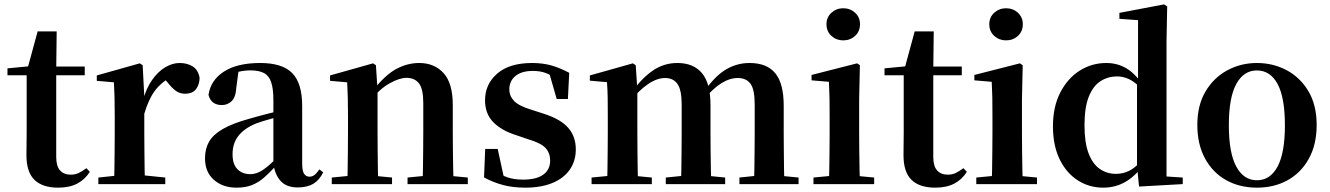

<svg xmlns="http://www.w3.org/2000/svg" viewBox="-20 -839 6060 875"><path d="M169.4 -496.1V-535.7H366.2V-496.1ZM245.1 16.2Q173.7 16.2 137.1 -19.3Q100.5 -54.8 100.5 -131.7Q100.5 -159.8 101 -182.4Q101.5 -205 101.5 -234.7V-496.1H14V-527.5L123.7 -538L105.1 -525.2L151.5 -695.8H238.3L236.2 -519.3V-508.7V-123.8Q236.2 -81.6 253.7 -62.3Q271.2 -43 302.3 -43Q322.4 -43 338 -50.4Q353.7 -57.9 373.7 -72.5L389.2 -56Q367.7 -21.1 332.3 -2.5Q296.9 16.2 245.1 16.2Z M428.2 0V-29.9L536.3 -41.2H622.8L733.2 -29.9V0ZM499.2 0Q500.9 -25.5 501.4 -67.4Q501.9 -109.4 502.4 -154.8Q502.9 -200.3 502.9 -234.8V-310.2Q502.9 -360.7 502 -394.1Q501.2 -427.5 499.2 -463.8L421.1 -470.7V-495.2L617.2 -550.4L630.2 -541.7L637.6 -398.7V-397.7V-234.8Q637.6 -200.3 638.1 -154.8Q638.6 -109.4 639.1 -67.4Q639.6 -25.5 640.6 0ZM637.4 -320.2 604.3 -380.9H631.4Q646 -435.6 672.6 -473.9Q699.3 -512.2 732.4 -532.1Q765.5 -551.9 798.6 -551.9Q832.2 -551.9 857.4 -536.8Q882.7 -521.7 889.7 -484.5Q888.9 -453.2 873.2 -432.6Q857.4 -411.9 823.2 -411.9Q798.5 -411.9 780.2 -425.8Q762 -439.6 742.8 -464.4L719.8 -490.9L756.4 -485.1Q713.5 -463.1 685.2 -424.7Q656.9 -386.2 637.4 -320.2Z M1057.6 16.2Q995.2 16.2 954.8 -19.4Q914.3 -54.9 914.3 -117.6Q914.3 -161.2 933 -193.6Q951.7 -226.1 996.1 -251.5Q1040.6 -277 1116.4 -297.9Q1155.8 -309.4 1205.4 -322Q1255 -334.6 1295 -344.4V-318.9Q1255 -308.9 1215 -297.6Q1174.9 -286.4 1148.1 -276.7Q1094.3 -254.9 1067.1 -220.6Q1039.8 -186.4 1039.8 -135.9Q1039.8 -90.4 1062.1 -67.9Q1084.3 -45.3 1121 -45.3Q1137.3 -45.3 1155.7 -52.6Q1174.1 -59.9 1198.4 -79.7Q1222.8 -99.4 1256.3 -135.5L1271.8 -82.4H1236.7Q1207.6 -50.6 1182.2 -28.7Q1156.7 -6.8 1127.4 4.7Q1098 16.2 1057.6 16.2ZM1337.1 15.2Q1285.6 15.2 1258.9 -14.2Q1232.2 -43.6 1225.9 -94V-96.5V-381.4Q1225.9 -434.7 1215.8 -464.5Q1205.7 -494.3 1182.6 -506.3Q1159.5 -518.3 1121 -518.3Q1095.4 -518.3 1068.3 -512.2Q1041.2 -506.1 1004.8 -491.2L1067.1 -516.3L1056.9 -439.2Q1054.3 -395.9 1035.6 -378Q1016.8 -360.2 991.3 -360.2Q942.1 -360.2 930.2 -406.5Q939.9 -473.5 1000.4 -512.7Q1060.9 -551.9 1166.1 -551.9Q1266.4 -551.9 1311.7 -505.9Q1357.1 -459.8 1357.1 -356.2V-94.8Q1357.1 -60.3 1365.8 -47Q1374.6 -33.8 1390.7 -33.8Q1402.3 -33.8 1412.3 -40.9Q1422.3 -48.1 1435.7 -67.2L1452.9 -53.4Q1435 -17.5 1407.2 -1.1Q1379.4 15.2 1337.1 15.2Z M1492 0V-29.9L1597.6 -40.2H1660.7L1766.6 -29.9V0ZM1562.2 0Q1563.9 -25.5 1564.4 -67.4Q1564.9 -109.4 1565.4 -154.8Q1565.9 -200.3 1565.9 -234.8V-310.2Q1565.9 -360 1565 -393.7Q1564.2 -427.5 1562.2 -463.8L1484.1 -470.7V-495.2L1680.2 -550.4L1693.2 -541.7L1700.6 -428V-425.6V-234.8Q1700.6 -200.3 1701.1 -154.8Q1701.6 -109.4 1702.1 -67.4Q1702.6 -25.5 1703.6 0ZM1837.3 0V-29.9L1941.2 -40.2H2003.8L2111.9 -29.9V0ZM1906 0Q1907 -25.5 1907.5 -66.9Q1908 -108.4 1908.5 -153.8Q1909 -199.3 1909 -234.8V-369.8Q1909 -433.2 1889.6 -458.7Q1870.2 -484.2 1832.2 -484.2Q1801.6 -484.2 1757.8 -460.5Q1714.1 -436.8 1668.5 -383.3L1663.6 -425.7H1678.9Q1735.1 -497.3 1785.7 -524.6Q1836.3 -551.9 1890.5 -551.9Q1959.6 -551.9 2001.5 -505.8Q2043.5 -459.6 2043.5 -360.5V-234.8Q2043.5 -199.3 2044 -153.8Q2044.5 -108.4 2045.3 -66.9Q2046.2 -25.5 2047.2 0Z M2373.3 16.2Q2318.6 16.2 2273.7 4.5Q2228.8 -7.2 2185.9 -30.3L2191.2 -160.4H2248.1L2278.6 -20.6L2230.6 -26V-62Q2262.7 -41.1 2292.9 -30.7Q2323.2 -20.4 2363.8 -20.4Q2424.1 -20.4 2455.7 -43Q2487.2 -65.7 2487.2 -107.2Q2487.2 -140.9 2466.7 -164Q2446.1 -187.1 2385.5 -204.9L2329.7 -223.9Q2264.9 -244.5 2227.7 -282.6Q2190.5 -320.7 2190.5 -382Q2190.5 -455.6 2246.2 -503.8Q2301.9 -551.9 2405.2 -551.9Q2453.5 -551.9 2492.9 -540.7Q2532.2 -529.5 2574.1 -507.2L2568.1 -387.7H2517.1L2478.6 -521.5L2521 -507.8V-477Q2490.7 -497.5 2466.1 -506.7Q2441.5 -515.8 2407.8 -515.8Q2358 -515.8 2329.6 -493.1Q2301.2 -470.4 2301.2 -431.8Q2301.2 -401.6 2322.6 -379.1Q2343.9 -356.6 2400.8 -339.1L2456.9 -321.1Q2534.8 -296.3 2569.4 -256.6Q2604.1 -217 2604.1 -158.3Q2604.1 -105.4 2576.8 -66.1Q2549.4 -26.7 2498 -5.3Q2446.6 16.2 2373.3 16.2Z M2676 0V-29.9L2781.6 -40.2H2844.7L2950.6 -29.9V0ZM2746.2 0Q2747.9 -25.5 2748.4 -67.4Q2748.9 -109.4 2749.4 -154.8Q2749.9 -200.3 2749.9 -234.8V-311.2Q2749.9 -360.7 2749.4 -394.1Q2748.9 -427.5 2746.2 -464.5L2668.1 -471.4V-495.2L2864.2 -550.4L2877.2 -541.7L2884.6 -431V-428V-234.8Q2884.6 -200.3 2885.1 -154.8Q2885.6 -109.4 2886.1 -67.4Q2886.6 -25.5 2887.6 0ZM3014.1 0V-29.9L3116.5 -40.2H3180.6L3284.8 -29.9V0ZM3082.9 0Q3084.6 -25.5 3085.1 -66.9Q3085.6 -108.4 3086.1 -153.8Q3086.6 -199.3 3086.6 -234.8V-362.5Q3086.6 -428.5 3067.7 -456Q3048.7 -483.5 3011.4 -483.5Q2974.1 -483.5 2933.6 -455.9Q2893.1 -428.3 2853.2 -379.4L2848 -425.7H2864.3Q2908.5 -486.3 2957.8 -519.1Q3007.1 -551.9 3067.1 -551.9Q3140.1 -551.9 3179 -505.8Q3217.9 -459.6 3217.9 -360.5V-234.8Q3217.9 -199.3 3218.4 -153.8Q3218.9 -108.4 3219.7 -66.9Q3220.6 -25.5 3221.6 0ZM3349.8 0V-29.9L3447.8 -40.2H3513.8L3619.3 -29.9V0ZM3416.1 0Q3417.4 -25.5 3417.9 -66.9Q3418.4 -108.4 3418.9 -153.8Q3419.4 -199.3 3419.4 -234.8V-362.5Q3419.4 -432 3399.9 -457.7Q3380.5 -483.5 3342.1 -483.5Q3305.1 -483.5 3266.4 -459Q3227.7 -434.5 3185 -382.8L3178.1 -433.9H3197.7Q3243.1 -496.4 3291.5 -524.2Q3340 -551.9 3395.9 -551.9Q3474.8 -551.9 3513.2 -505.2Q3551.6 -458.4 3551.6 -357V-234.8Q3551.6 -199.3 3552.1 -153.8Q3552.6 -108.4 3553.1 -66.9Q3553.6 -25.5 3554.6 0Z M3687.2 0V-29.9L3793.8 -40.2H3855.8L3963.8 -29.9V0ZM3757.6 0Q3758.6 -25.5 3759.3 -67.4Q3759.9 -109.4 3760.4 -154.8Q3760.9 -200.3 3760.9 -234.8V-308Q3760.9 -358.3 3760.3 -394.3Q3759.6 -430.4 3757.6 -466.2L3678.5 -472.9V-497.4L3886.1 -550.4L3898.8 -541.7L3895.4 -387.9V-234.8Q3895.4 -200.3 3895.9 -154.8Q3896.4 -109.4 3897.2 -67.4Q3898.1 -25.5 3899.1 0ZM3822.8 -655Q3791.6 -655 3769 -675.4Q3746.5 -695.9 3746.5 -728.8Q3746.5 -760.3 3769 -780.9Q3791.6 -801.4 3822.8 -801.4Q3854.5 -801.4 3876.9 -780.9Q3899.3 -760.3 3899.3 -728.8Q3899.3 -695.9 3876.9 -675.4Q3854.5 -655 3822.8 -655Z M4166.4 -496.1V-535.7H4363.2V-496.1ZM4242.1 16.2Q4170.7 16.2 4134.1 -19.3Q4097.5 -54.8 4097.5 -131.7Q4097.5 -159.8 4098 -182.4Q4098.5 -205 4098.5 -234.7V-496.1H4011V-527.5L4120.7 -538L4102.1 -525.2L4148.5 -695.8H4235.3L4233.2 -519.3V-508.7V-123.8Q4233.2 -81.6 4250.7 -62.3Q4268.2 -43 4299.3 -43Q4319.4 -43 4335 -50.4Q4350.7 -57.9 4370.7 -72.5L4386.2 -56Q4364.7 -21.1 4329.3 -2.5Q4293.9 16.2 4242.1 16.2Z M4429.2 0V-29.9L4535.8 -40.2H4597.8L4705.8 -29.9V0ZM4499.6 0Q4500.6 -25.5 4501.3 -67.4Q4501.9 -109.4 4502.4 -154.8Q4502.9 -200.3 4502.9 -234.8V-308Q4502.9 -358.3 4502.3 -394.3Q4501.6 -430.4 4499.6 -466.2L4420.5 -472.9V-497.4L4628.1 -550.4L4640.8 -541.7L4637.4 -387.9V-234.8Q4637.4 -200.3 4637.9 -154.8Q4638.4 -109.4 4639.2 -67.4Q4640.1 -25.5 4641.1 0ZM4564.8 -655Q4533.6 -655 4511 -675.4Q4488.5 -695.9 4488.5 -728.8Q4488.5 -760.3 4511 -780.9Q4533.6 -801.4 4564.8 -801.4Q4596.5 -801.4 4618.9 -780.9Q4641.3 -760.3 4641.3 -728.8Q4641.3 -695.9 4618.9 -675.4Q4596.5 -655 4564.8 -655Z M5007.5 16.2Q4943 16.2 4890.9 -17.7Q4838.7 -51.5 4808.6 -114.2Q4778.6 -176.8 4778.6 -263.1Q4778.6 -352.4 4811.9 -417.2Q4845.2 -482 4900.4 -517Q4955.7 -551.9 5021.5 -551.9Q5071.9 -551.9 5112.4 -528.1Q5152.8 -504.4 5186.8 -453.6H5196.1L5179.3 -436.8Q5151.9 -465.9 5125.3 -478.3Q5098.7 -490.8 5070.9 -490.8Q5030.2 -490.8 4996.5 -469.9Q4962.9 -449.1 4942.6 -400.1Q4922.4 -351.2 4922.4 -267.7Q4922.4 -188.6 4941.1 -139.8Q4959.9 -91.1 4992.4 -68.9Q5024.9 -46.7 5065.3 -46.7Q5096.5 -46.7 5123.5 -59.4Q5150.5 -72.1 5176.8 -100.9L5195.6 -80.8H5185.1Q5151.8 -34.5 5107 -9.1Q5062.1 16.2 5007.5 16.2ZM5171 11.2 5161.7 -81.1V-83.3V-457.2L5166.4 -468.4V-747.1L5081.4 -753.3V-780.3L5284.9 -819L5299.2 -810L5296.2 -652.7V-34.7L5370.1 -29.9V0Z M5708 16.2Q5628.7 16.2 5567.5 -18.3Q5506.3 -52.8 5471.5 -117Q5436.6 -181.2 5436.6 -269.8Q5436.6 -359.1 5473.8 -422Q5511 -484.9 5572.9 -518.4Q5634.8 -551.9 5708 -551.9Q5782.1 -551.9 5844.1 -518.8Q5906 -485.6 5943.2 -422.7Q5980.4 -359.8 5980.4 -269.8Q5980.4 -180.5 5945 -116.3Q5909.6 -52 5848.4 -17.9Q5787.2 16.2 5708 16.2ZM5708 -17.5Q5769 -17.5 5802.4 -80.1Q5835.7 -142.6 5835.7 -268.1Q5835.7 -394.2 5802.4 -456.1Q5769 -518 5708 -518Q5647.7 -518 5614 -456.1Q5580.2 -394.2 5580.2 -268.1Q5580.2 -142.6 5614 -80.1Q5647.7 -17.5 5708 -17.5Z"/></svg>

Font: Noto Serif SC ExtraLight
Style: Regular
Weight: 200
Designer: Ryoko NISHIZUKA 西塚涼子 (kana & ideographs); Frank Grießhammer (Latin, Greek & Cyrillic); Wenlong ZHANG 张文龙 (bopomofo); San
Foundry: Adobe
Version: Version 2.002-H1;hotconv 1.1.0;makeotfexe 2.6.0